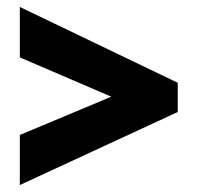

<svg xmlns="http://www.w3.org/2000/svg" viewBox="-20 -637 566 552"><path d="M37 -249 300 -359 37 -472V-617L491 -399V-315L37 -105Z"/></svg>

Font: Noto Sans Lao Looped Condensed Black
Style: Regular
Weight: 900
Width: 3
Designer: Mark Frömberg, Ben Mitchell
Foundry: The Fontpad Ltd
Version: Version 1.002; ttfautohint (v1.8.4.7-5d5b)